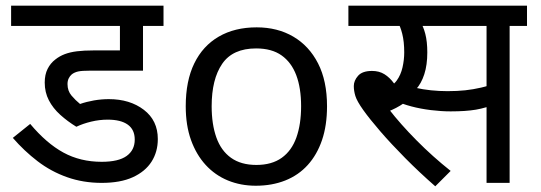

<svg xmlns="http://www.w3.org/2000/svg" viewBox="-20 -642 1898 674"><path d="M358 -222Q329 -222 300 -215Q271 -208 248 -197Q217 -216 191.5 -239Q166 -262 151.5 -290Q137 -318 137 -352Q137 -380 147 -400Q157 -420 174 -433Q189 -445 207.5 -452Q226 -459 250.5 -462Q275 -465 308 -465H401V-551H19V-622H554V-551H482V-394H298Q267 -394 254 -391Q241 -388 232 -381Q225 -375 221 -366.5Q217 -358 217 -347Q217 -323 231 -306.5Q245 -290 261 -277Q284 -285 310 -289.5Q336 -294 362 -294Q436 -294 485 -256.5Q534 -219 534 -154Q534 -109 512 -74.5Q490 -40 446.5 -20Q403 0 337 0Q272 0 215.5 -20Q159 -40 112 -76Q65 -112 25 -158L86 -207Q143 -139 202.5 -106.5Q262 -74 337 -74Q396 -74 424.5 -94.5Q453 -115 453 -152Q453 -187 428.5 -204.5Q404 -222 358 -222Z M1128 -269Q1128 -202 1110.5 -150.5Q1093 -99 1060.5 -63Q1028 -27 981.5 -8.5Q935 10 878 10Q825 10 780 -8.5Q735 -27 702 -63Q669 -99 650.5 -150.5Q632 -202 632 -269Q632 -358 662 -419.5Q692 -481 748 -513.5Q804 -546 881 -546Q954 -546 1009.5 -513.5Q1065 -481 1096.5 -419.5Q1128 -358 1128 -269ZM723 -269Q723 -206 739.5 -159.5Q756 -113 791 -88Q826 -63 880 -63Q934 -63 969 -88Q1004 -113 1020.5 -159.5Q1037 -206 1037 -269Q1037 -333 1020 -378Q1003 -423 968.5 -447.5Q934 -472 879 -472Q797 -472 760 -418Q723 -364 723 -269Z M1427 -551 1455 -566Q1466 -550 1473 -523Q1480 -496 1480 -458Q1480 -414 1469.5 -381.5Q1459 -349 1440 -328L1439 -319Q1421 -296 1396.5 -279Q1372 -262 1341 -250L1345 -259Q1386 -206 1442.5 -149Q1499 -92 1562 -42L1508 12Q1452 -37 1402.5 -87Q1353 -137 1315 -181Q1277 -225 1255 -256Q1233 -287 1227.5 -305Q1222 -323 1222 -340Q1222 -359 1237 -376Q1252 -393 1286 -393Q1311 -393 1329.5 -381.5Q1348 -370 1363 -349.5Q1378 -329 1391 -300L1330 -331Q1358 -339 1372.5 -359Q1387 -379 1393 -405.5Q1399 -432 1399 -458Q1399 -496 1392 -523.5Q1385 -551 1376 -564L1419 -551H1203V-622H1599V-551ZM1769 -551V0H1688V-551H1578V-622H1830V-551ZM1551 -322Q1585 -322 1613 -325Q1641 -328 1669 -334.5Q1697 -341 1729 -353V-280Q1686 -263 1650.5 -257Q1615 -251 1562 -251Q1529 -251 1492.5 -255.5Q1456 -260 1424 -268.5Q1392 -277 1372 -287L1392 -347Q1412 -340 1438 -334Q1464 -328 1493 -325Q1522 -322 1551 -322Z"/></svg>

Font: hin115
Style: Book
Weight: 400
Designer: Jelle Bosma - Monotype Design Team
Foundry: Monotype Imaging Inc.
Version: Version 2.003